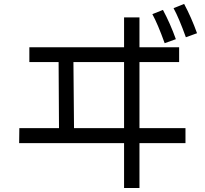

<svg xmlns="http://www.w3.org/2000/svg" viewBox="-20 -896 1040 974"><path d="M77.1 -169.9 78.1 -246.1H279.3L277.3 -581.1H128.9V-656.2H609.4V-807.6H687.5V-656.2H888.7V-581.1H687.5V-246.1H920.9V-169.9H687.5V57.6H609.4V-169.9ZM352.5 -581.1 355.5 -246.1H609.4V-581.1ZM752.9 -824.2 806.6 -845.7Q843.8 -776.4 872.1 -697.3L815.4 -676.8Q780.3 -774.4 752.9 -824.2ZM860.4 -854.5 914.1 -876Q951.2 -806.6 979.5 -727.5L922.9 -707Q887.7 -804.7 860.4 -854.5Z"/></svg>

Font: GenEi M Gothic v2 Regular
Style: Regular
Weight: 400
Version: Version 2.0